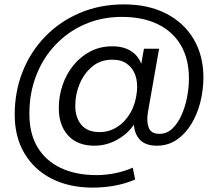

<svg xmlns="http://www.w3.org/2000/svg" viewBox="-20 -658 1023 875"><path d="M594 -155 611 -128Q585 -67 529.5 -30.5Q474 6 410 6Q333 6 290.5 -40.5Q248 -87 248 -165Q248 -221 265.5 -271.5Q283 -322 315.5 -361.5Q348 -401 392.5 -424Q437 -447 492 -447Q554 -447 591 -415Q628 -383 635 -320L613 -307L636 -436H705L654 -146Q647 -103 658 -75.5Q669 -48 707 -48Q740 -48 765 -71.5Q790 -95 807 -133Q824 -171 832.5 -215Q841 -259 841 -300Q841 -389 804.5 -451.5Q768 -514 699.5 -547.5Q631 -581 535 -581Q444 -581 367 -547.5Q290 -514 233 -454Q176 -394 145 -314Q114 -234 114 -142Q113 -52 150 11Q187 74 256 107Q325 140 420 140Q461 140 504 131.5Q547 123 585 106L596 160Q552 179 503 188Q454 197 403 197Q296 197 216 156.5Q136 116 91.5 41Q47 -34 47 -135Q47 -241 83.5 -332.5Q120 -424 187 -492.5Q254 -561 345 -599.5Q436 -638 545 -638Q656 -638 737.5 -596Q819 -554 863 -479Q907 -404 907 -305Q907 -248 893 -192.5Q879 -137 851.5 -92Q824 -47 784.5 -20.5Q745 6 695 6Q636 6 610.5 -29.5Q585 -65 591 -121ZM492 -386Q439 -386 401.5 -355.5Q364 -325 343.5 -277Q323 -229 323 -176Q323 -123 350.5 -89.5Q378 -56 434 -56Q478 -56 515 -80Q552 -104 575.5 -146Q599 -188 604 -242Q608 -282 597 -314.5Q586 -347 559.5 -366.5Q533 -386 492 -386Z"/></svg>

Font: Albert Sans
Style: Regular
Weight: 400
Designer: Andreas Rasmussen
Foundry: a.Foundry
Version: Version 1.025